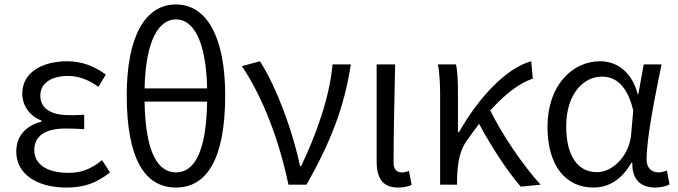

<svg xmlns="http://www.w3.org/2000/svg" viewBox="-20 -829 3043 862"><path d="M278 13C354 13 409 -4 474 -55L438 -110C386 -67 341 -53 286 -53C192 -53 134 -91 134 -155C134 -218 182 -252 275 -252C302 -252 326 -251 358 -249V-314C331 -312 313 -312 291 -312C200 -312 161 -348 161 -400C161 -459 216 -488 284 -488C335 -488 379 -470 422 -439L455 -494C406 -531 348 -554 282 -554C173 -554 80 -506 80 -409C80 -358 110 -309 166 -288V-283C105 -267 53 -226 53 -148C53 -49 144 13 278 13Z M770 13C907 13 991 -113 991 -401C991 -665 907 -809 770 -809C632 -809 549 -666 549 -401C549 -113 632 13 770 13ZM770 -55C692 -55 633 -137 629 -373H910C906 -137 848 -55 770 -55ZM629 -432C634 -649 693 -742 770 -742C847 -742 905 -649 910 -432Z M1275 0H1356C1464 -189 1527 -352 1555 -540H1473C1460 -391 1399 -224 1332 -83H1327C1296 -234 1224 -434 1147 -554L1066 -532C1160 -393 1234 -197 1275 0Z M1767 13C1795 13 1813 8 1828 1L1816 -62C1804 -57 1794 -55 1784 -55C1762 -55 1747 -68 1747 -97C1747 -234 1751 -391 1754 -540H1671V-104C1671 -28 1699 13 1767 13Z M2318 9 2407 0C2324 -91 2234 -226 2181 -333C2249 -408 2312 -456 2372 -476L2365 -554C2251 -523 2127 -388 2041 -236H2036V-415C2036 -462 2034 -512 2027 -540H1946C1955 -493 1956 -438 1956 -395V0H2032V-28C2034 -97 2044 -154 2076 -198C2095 -225 2113 -250 2131 -273C2184 -173 2258 -60 2318 9Z M2644 13C2715 13 2773 -25 2815 -99H2819C2816 -23 2858 13 2920 13C2951 13 2972 6 2986 -1L2974 -63C2963 -59 2949 -55 2936 -55C2906 -55 2883 -75 2883 -112C2883 -213 2921 -396 2950 -540H2870L2846 -407H2843C2814 -514 2743 -554 2674 -554C2550 -554 2438 -446 2438 -260C2438 -82 2522 13 2644 13ZM2660 -56C2573 -56 2522 -131 2522 -261C2522 -408 2600 -485 2682 -485C2733 -485 2793 -459 2823 -333L2814 -230C2808 -135 2734 -56 2660 -56Z"/></svg>

Font: Noto Sans CJK HK DemiLight
Style: Regular
Weight: 350
Designer: Ryoko NISHIZUKA 西塚涼子 (kana, bopomofo & ideographs); Paul D. Hunt (Latin, Greek & Cyrillic); Sandoll Communications 산돌커뮤니
Foundry: Adobe
Version: Version 2.004;hotconv 1.0.118;makeotfexe 2.5.65603